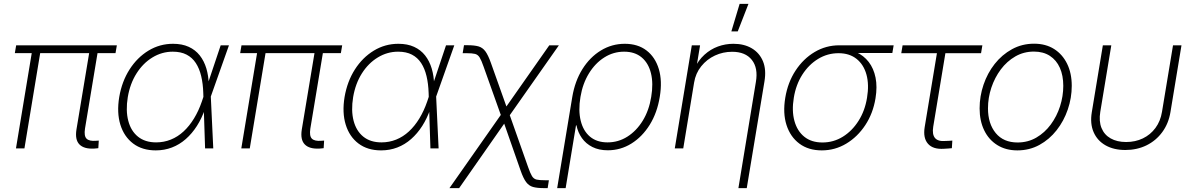

<svg xmlns="http://www.w3.org/2000/svg" viewBox="-20 -762 6120 986"><path d="M463.9 1Q411.6 3.9 387.9 -20.3Q364.3 -44.4 372.6 -96.7L441.9 -513.7H484.9L416.5 -101.6Q410.6 -63.5 424.6 -49.8Q438.5 -36.1 473.1 -39.1Q478 -39.6 480.7 -39.6Q483.4 -39.6 487.3 -40L484.9 -1Q480.5 -0.5 475.1 0Q469.7 0.5 463.9 1ZM62 0 147 -513.7H190.4L105.5 0ZM56.2 -489.3 63 -529.3H580.1L573.2 -489.3Z M779.8 10.3Q710.4 10.3 663.8 -24.9Q617.2 -60.1 598.1 -121.8Q579.1 -183.6 592.3 -263.7Q606 -343.8 645.3 -405.3Q684.6 -466.8 742.4 -502Q800.3 -537.1 868.7 -537.1Q915 -537.1 949.2 -521.5Q983.4 -505.9 1005.9 -477.3Q1028.3 -448.7 1039.8 -410.2Q1051.3 -371.6 1052.2 -325.2H1066.4L1062.5 -267.6L1075.2 0H1033.2L1023.9 -284.7Q1022.5 -332 1013.2 -371.1Q1003.9 -410.2 985.6 -438.2Q967.3 -466.3 938.2 -481.4Q909.2 -496.6 867.2 -496.6Q811.5 -496.6 762.9 -467Q714.4 -437.5 681.2 -385Q647.9 -332.5 636.2 -263.2Q625 -194.3 638.7 -141.8Q652.3 -89.4 688.7 -60.1Q725.1 -30.8 781.7 -30.8Q821.8 -30.8 857.4 -45.2Q893.1 -59.6 922.9 -87.2Q952.6 -114.7 976.3 -153.6Q1000 -192.4 1016.6 -240.7L1113.3 -529.3H1155.8L1061.5 -263.2L1046.4 -202.1H1032.7Q1016.1 -154.3 991.2 -115.2Q966.3 -76.2 934.1 -47.9Q901.9 -19.5 863 -4.6Q824.2 10.3 779.8 10.3Z M1621.1 1Q1568.8 3.9 1545.2 -20.3Q1521.5 -44.4 1529.8 -96.7L1599.1 -513.7H1642.1L1573.7 -101.6Q1567.9 -63.5 1581.8 -49.8Q1595.7 -36.1 1630.4 -39.1Q1635.3 -39.6 1637.9 -39.6Q1640.6 -39.6 1644.5 -40L1642.1 -1Q1637.7 -0.5 1632.3 0Q1627 0.5 1621.1 1ZM1219.2 0 1304.2 -513.7H1347.7L1262.7 0ZM1213.4 -489.3 1220.2 -529.3H1737.3L1730.5 -489.3Z M1937 10.3Q1867.7 10.3 1821 -24.9Q1774.4 -60.1 1755.4 -121.8Q1736.3 -183.6 1749.5 -263.7Q1763.2 -343.8 1802.5 -405.3Q1841.8 -466.8 1899.7 -502Q1957.5 -537.1 2025.9 -537.1Q2072.3 -537.1 2106.4 -521.5Q2140.6 -505.9 2163.1 -477.3Q2185.5 -448.7 2197 -410.2Q2208.5 -371.6 2209.5 -325.2H2223.6L2219.7 -267.6L2232.4 0H2190.4L2181.2 -284.7Q2179.7 -332 2170.4 -371.1Q2161.1 -410.2 2142.8 -438.2Q2124.5 -466.3 2095.5 -481.4Q2066.4 -496.6 2024.4 -496.6Q1968.8 -496.6 1920.2 -467Q1871.6 -437.5 1838.4 -385Q1805.2 -332.5 1793.5 -263.2Q1782.2 -194.3 1795.9 -141.8Q1809.6 -89.4 1845.9 -60.1Q1882.3 -30.8 1939 -30.8Q1979 -30.8 2014.6 -45.2Q2050.3 -59.6 2080.1 -87.2Q2109.9 -114.7 2133.5 -153.6Q2157.2 -192.4 2173.8 -240.7L2270.5 -529.3H2313L2218.8 -263.2L2203.6 -202.1H2189.9Q2173.3 -154.3 2148.4 -115.2Q2123.5 -76.2 2091.3 -47.9Q2059.1 -19.5 2020.3 -4.6Q1981.4 10.3 1937 10.3Z M2288.1 204.1 2566.9 -193.4H2589.8L2691.9 95.7Q2703.1 127.9 2711.9 142.3Q2720.7 156.7 2735.4 160.2Q2750 163.6 2778.3 163.6H2798.8L2792.5 204.1H2774.4Q2738.8 204.1 2717.5 198.2Q2696.3 192.4 2681.9 173.1Q2667.5 153.8 2653.8 114.7L2569.3 -127L2337.9 204.1ZM2559.6 -149.9 2463.4 -419.9Q2452.1 -452.6 2443.1 -467Q2434.1 -481.4 2419.7 -485.1Q2405.3 -488.8 2376.5 -488.8H2356L2362.8 -529.8H2381.3Q2416.5 -529.8 2437.5 -523.7Q2458.5 -517.6 2472.7 -498.3Q2486.8 -479 2501 -439L2580.6 -215.3L2800.8 -529.3H2850.1L2583.5 -149.9Z M2841.3 204.1 2918.9 -264.2Q2932.6 -345.7 2970.9 -407Q3009.3 -468.3 3065.7 -502.7Q3122.1 -537.1 3188.5 -537.1Q3255.4 -537.1 3300 -502.9Q3344.7 -468.8 3363.3 -407.5Q3381.8 -346.2 3368.2 -264.6Q3355 -183.1 3316.7 -121.3Q3278.3 -59.6 3222.7 -24.9Q3167 9.8 3101.1 9.8Q3055.7 9.8 3022.2 -7.1Q2988.8 -23.9 2968.3 -53Q2947.8 -82 2940.4 -118.2H2938L2884.8 204.1ZM3100.1 -30.8Q3155.3 -30.8 3201.9 -60.3Q3248.5 -89.8 3280.8 -142.3Q3313 -194.8 3324.2 -264.2Q3335.9 -333.5 3323 -385.7Q3310.1 -438 3275.1 -467.3Q3240.2 -496.6 3185.1 -496.6Q3129.9 -496.6 3083.3 -467Q3036.6 -437.5 3004.4 -385Q2972.2 -332.5 2960.9 -264.2Q2949.2 -194.8 2962.2 -142.1Q2975.1 -89.4 3010 -60.1Q3044.9 -30.8 3100.1 -30.8Z M3544.4 -337.4 3488.8 0H3445.3L3532.7 -529.3H3575.2L3555.2 -408.2H3545.4Q3565.9 -452.1 3597.4 -480.7Q3628.9 -509.3 3667 -523.2Q3705.1 -537.1 3746.6 -537.1Q3801.8 -537.1 3841.1 -513.7Q3880.4 -490.2 3898.2 -447.3Q3916 -404.3 3905.8 -343.8L3814.9 204.1H3772L3861.8 -341.3Q3874 -412.6 3841.1 -454.3Q3808.1 -496.1 3739.7 -496.1Q3692.9 -496.1 3651.4 -476.8Q3609.9 -457.5 3581.1 -421.6Q3552.2 -385.7 3544.4 -337.4ZM3735.8 -600.6 3778.3 -742.2H3823.7L3768.6 -600.6Z M4200.2 10.3Q4131.8 10.3 4085.2 -24.4Q4038.6 -59.1 4019 -120.1Q3999.5 -181.2 4012.7 -260.3Q4025.9 -339.4 4065.7 -399.9Q4105.5 -460.4 4163.6 -494.9Q4221.7 -529.3 4289.6 -529.3H4569.3L4562.5 -489.7H4350.1L4286.1 -488.8Q4229.5 -488.8 4181.4 -459.5Q4133.3 -430.2 4100.3 -378.7Q4067.4 -327.1 4056.6 -260.3Q4045.4 -193.4 4059.6 -141.4Q4073.7 -89.4 4110.4 -59.8Q4147 -30.3 4203.6 -30.3Q4260.3 -30.3 4308.1 -59.8Q4356 -89.4 4388.9 -141.4Q4421.9 -193.4 4432.6 -260.3Q4443.8 -327.1 4429.7 -378.7Q4415.5 -430.2 4378.9 -459.5Q4342.3 -488.8 4286.1 -488.8L4286.6 -512.2Q4336.4 -512.2 4376 -494.6Q4415.5 -477.1 4441.2 -443.8Q4466.8 -410.6 4476.3 -363.5Q4485.8 -316.4 4476.1 -257.3Q4463.4 -179.7 4423.6 -119.4Q4383.8 -59.1 4325.9 -24.4Q4268.1 10.3 4200.2 10.3Z M4828.1 2Q4771.5 5.9 4745.6 -23.7Q4719.7 -53.2 4728.5 -108.4L4791.5 -488.8H4608.4L4615.2 -529.3H5024.9L5018.1 -488.8H4835L4772.5 -111.3Q4766.1 -71.8 4781.7 -53.2Q4797.4 -34.7 4835.4 -38.1Q4843.8 -38.1 4852.8 -38.8Q4861.8 -39.6 4870.6 -40L4868.2 -1Q4858.9 0 4848.9 0.7Q4838.9 1.5 4828.1 2Z M5204.6 10.3Q5145 10.3 5101.3 -17.1Q5057.6 -44.4 5034.2 -93Q5010.7 -141.6 5010.7 -205.6Q5010.7 -267.6 5030.8 -326.9Q5050.8 -386.2 5088.1 -433.6Q5125.5 -481 5177 -509.3Q5228.5 -537.6 5290.5 -537.6Q5350.1 -537.6 5393.3 -510.3Q5436.5 -482.9 5460.2 -434.3Q5483.9 -385.7 5483.9 -321.3Q5483.9 -259.3 5463.6 -200Q5443.4 -140.6 5406.2 -93.3Q5369.1 -45.9 5317.9 -17.8Q5266.6 10.3 5204.6 10.3ZM5205.6 -30.3Q5258.8 -30.3 5302 -55.4Q5345.2 -80.6 5376.2 -122.6Q5407.2 -164.6 5423.8 -216.3Q5440.4 -268.1 5440.4 -321.3Q5440.4 -374 5422.9 -413.6Q5405.3 -453.1 5371.6 -475.1Q5337.9 -497.1 5289.6 -497.1Q5237.3 -497.1 5194.1 -472.2Q5150.9 -447.3 5119.6 -405.5Q5088.4 -363.8 5071 -311.8Q5053.7 -259.8 5053.7 -205.6Q5053.7 -127 5093.5 -78.6Q5133.3 -30.3 5205.6 -30.3Z M5758.8 8.3Q5699.7 8.3 5657.5 -15.6Q5615.2 -39.6 5596.2 -83.3Q5577.1 -127 5586.9 -186L5643.6 -529.3H5687L5630.4 -187.5Q5622.6 -139.6 5636.7 -104.7Q5650.9 -69.8 5683.6 -51.3Q5716.3 -32.7 5763.2 -32.7Q5810.5 -32.7 5849.1 -51.3Q5887.7 -69.8 5913.6 -104.7Q5939.5 -139.6 5947.3 -187.5L6003.9 -529.3H6047.4L5990.7 -186Q5981 -127.4 5948.7 -83.5Q5916.5 -39.6 5867.7 -15.6Q5818.8 8.3 5758.8 8.3Z"/></svg>

Font: Inter 24pt ExtraLight
Style: Italic
Weight: 250
Italic angle: -9.3988°
Version: Version 4.001;git-66647c0bb